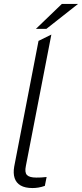

<svg xmlns="http://www.w3.org/2000/svg" viewBox="-20 -945 415 972"><path d="M207 -4Q190 2 174.5 4.5Q159 7 145 7Q107 7 84.5 -6Q62 -19 54 -43.5Q46 -68 52 -102L175 -738L240 -770L111 -105Q104 -72 116.5 -59Q129 -46 164 -46Q176 -46 188.5 -46.5Q201 -47 216 -49ZM162 -799 293 -925H375L215 -799Z"/></svg>

Font: REM ExtraLight
Style: Italic
Weight: 250
Italic angle: -11°
Designer: Octavio Pardo
Foundry: Ashler Design
Version: Version 1.005;gftools[0.9.28]